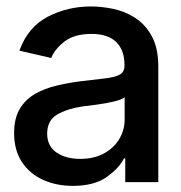

<svg xmlns="http://www.w3.org/2000/svg" viewBox="-20 -573 569 604"><path d="M209 11.7Q157.2 11.7 115.2 -7.3Q73.2 -26.4 48.8 -63.5Q24.4 -100.6 24.4 -154.3Q24.4 -200.7 42.2 -230.5Q60.1 -260.3 90.3 -277.6Q120.6 -294.9 158 -303.7Q195.3 -312.5 233.9 -317.4Q282.7 -322.8 313.2 -326.7Q343.8 -330.6 357.7 -338.9Q371.6 -347.2 371.6 -366.7V-369.1Q371.6 -415.5 345.5 -440.9Q319.3 -466.3 268.1 -466.3Q214.4 -466.3 183.6 -442.9Q152.8 -419.4 141.1 -390.6L41 -413.6Q67.9 -487.8 130.1 -520.3Q192.4 -552.7 266.1 -552.7Q298.8 -552.7 335.7 -545.2Q372.6 -537.6 404.8 -517.1Q437 -496.6 457.5 -459.2Q478 -421.9 478 -362.3V0H374V-74.7H370.1Q355 -44.4 315.9 -16.4Q276.9 11.7 209 11.7ZM231.9 -73.2Q276.4 -73.2 307.6 -90.6Q338.9 -107.9 355.5 -136.2Q372.1 -164.6 372.1 -196.3V-267.1Q364.3 -259.8 339.4 -253.9Q314.5 -248 286.1 -244.1Q257.8 -240.2 240.7 -238.3Q194.8 -231.9 161.6 -213.6Q128.4 -195.3 128.4 -152.8Q128.4 -113.3 157.7 -93.3Q187 -73.2 231.9 -73.2Z"/></svg>

Font: Inter Tight Medium
Style: Regular
Weight: 500
Designer: Rasmus Andersson
Foundry: rsms
Version: Version 3.004; ttfautohint (v1.8.4.7-5d5b)